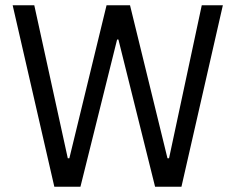

<svg xmlns="http://www.w3.org/2000/svg" viewBox="-20 -708 891 728"><path d="M568 0 429 -558H424L285 0H186L28 -688H110L237 -108H243L384 -688H473L615 -108H621L745 -688H825L668 0Z"/></svg>

Font: Assailand
Style: Regular
Weight: 400
Designer: Hector Gatti with collaboration of the Omnibus-Type team
Foundry: Omnibus-Type
Version: Version 0.072;October 19, 2019;FontCreator 12.0.0.2547 64-bi